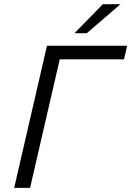

<svg xmlns="http://www.w3.org/2000/svg" viewBox="-20 -912 637 932"><path d="M341.8 -751 479 -891.6H564.9L401.4 -751ZM48.8 0 208 -689.9H597.2L582 -624H270L126 0Z"/></svg>

Font: Acari Sans
Style: Italic
Weight: 400
Italic angle: -13°
Designer: Alfredo Marco Pradil and Stefan Peev
Foundry: Hanken Design Co.
Version: Version 1.045;January 11, 2019;FontCreator 11.5.0.2425 64-bi